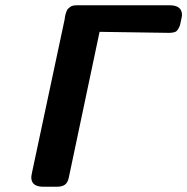

<svg xmlns="http://www.w3.org/2000/svg" viewBox="-20 -711 713 731"><path d="M99.1 -36.1Q99.1 -42 104 -64L226.1 -637.2Q226.1 -639.2 227.5 -647.5Q229 -655.8 230 -658.4Q231 -661.1 233.4 -668Q235.8 -674.8 239 -677.5Q242.2 -680.2 246.6 -684.1Q251 -688 258.1 -689.5Q265.1 -690.9 273.9 -690.9H626Q672.9 -690.9 672.9 -653.8Q672.9 -649.9 669.9 -636.2Q667 -621.1 665.5 -616Q664.1 -610.8 658.9 -601.3Q653.8 -591.8 645.5 -588.9Q637.2 -585.9 623 -585.9L358.9 -589.8V-588.9L242.2 -36.1Q238.3 -16.1 227.5 -8.1Q216.8 0 196.8 0H145Q99.1 0 99.1 -36.1Z"/></svg>

Font: CMU Sans Serif
Style: BoldOblique
Weight: 700
Italic angle: -12°
Version: Version 0.7.0